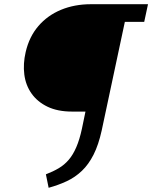

<svg xmlns="http://www.w3.org/2000/svg" viewBox="-20 -678 723 912"><path d="M211 214 198 150Q232 137 259 121Q286 105 306.5 81Q327 57 342.5 21Q358 -15 369 -66L386 -148H322Q254 -148 206 -171Q158 -194 130 -233.5Q102 -273 95.5 -324Q89 -375 102 -431Q119 -504 162.5 -554.5Q206 -605 270 -631.5Q334 -658 412 -658H683L665 -574H573L463 -58Q448 10 424.5 56.5Q401 103 369 133.5Q337 164 297.5 182.5Q258 201 211 214Z"/></svg>

Font: Ysabeau SemiBold
Style: Italic
Weight: 600
Italic angle: -12°
Designer: Christian Thalmann (Catharsis Fonts)
Version: Version 2.002